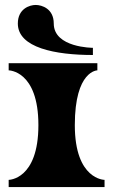

<svg xmlns="http://www.w3.org/2000/svg" viewBox="-20 -755 457 775"><path d="M197 -660C197 -562 355 -562 355 -562V-533C204 -533 52 -562 52 -660C52 -720 100 -735 124 -735C149 -735 197 -720 197 -660ZM282 -250C282 -471 373 -471 373 -471V-500H15V-471C15 -471 135 -471 135 -250C135 -29 15 -29 15 -29V0H402V-29C402 -29 282 -29 282 -250Z"/></svg>

Font: Ouroboros
Style: Regular
Weight: 400
Designer: Ariel Martín Pérez
Foundry: Velvetyne Type Foundry
Version: Version 2.001;hotconv 1.0.109;makeotfexe 2.5.65596